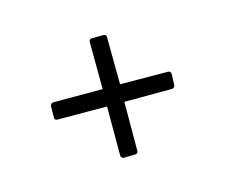

<svg xmlns="http://www.w3.org/2000/svg" viewBox="-89 -808 1178 1000"><g transform="rotate(30 500.0 -308.0)"><path d="M752 -102 710 -58Q705 -53 698.5 -53Q692 -53 687 -58L500 -245L311 -57Q297 -45 289 -57L247 -100Q242 -105 242 -112Q242 -119 247 -124L435 -312L254 -491Q249 -496 249 -502Q249 -508 254 -513L297 -557Q309 -569 320 -557L501 -379L684 -560Q689 -565 695.5 -565Q702 -565 707 -560L747 -517Q752 -512 752 -505Q752 -498 747 -493L566 -311L752 -124Q757 -119 757 -113Q757 -107 752 -102Z"/></g></svg>

Font: NanumGothicCoding
Style: Bold
Weight: 700
Monospace: yes
Designer: Kwon Bruce; Nicolas Noh; Sung-woo Choi; Go-un Cha; Soo-hyun Park;
Foundry: NHN Corporation
Version: Version 2.000;PS 1;hotconv 1.0.49;makeotf.lib2.0.14853